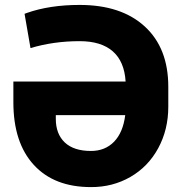

<svg xmlns="http://www.w3.org/2000/svg" viewBox="-20 -741 738 771"><path d="M299.8 -721.2Q467.3 -721.2 561.5 -634.5Q655.8 -547.9 655.8 -392.6V-312.5Q655.8 -220.7 615.5 -146.2Q575.2 -71.8 503.7 -30.5Q432.1 10.7 345.2 10.3Q197.3 10.3 115.5 -79.1Q33.7 -168.5 33.7 -330.6V-413.6H484.4Q479.5 -494.1 432.9 -534.9Q386.2 -575.7 299.8 -575.7Q195.3 -575.7 102.5 -547.9L78.6 -685.5L87.9 -689Q179.2 -721.2 299.8 -721.2ZM345.2 -134.8Q401.9 -134.8 438 -171.9Q474.1 -209 482.9 -278.8H204.1V-263.7Q204.1 -203.1 240.2 -168.9Q276.4 -134.8 345.2 -134.8Z"/></svg>

Font: Roboto Black
Style: Regular
Weight: 900
Designer: Google
Version: Version 2.134; 2016